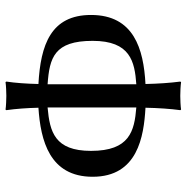

<svg xmlns="http://www.w3.org/2000/svg" viewBox="-10 -678 691 712"><g transform="rotate(-90 336.0 -322.5)"><path d="M292 -129C291 -81 288 -37 283 0L285 3C297 1 324 0 336 0C348 0 375 1 387 3L389 0C384 -38 381 -82 380 -129C510 -136 636 -172 636 -331C636 -480 525 -518 380 -526C381 -571 384 -612 389 -645L387 -648C375 -646 348 -645 336 -645C324 -645 297 -646 285 -648L283 -645C288 -609 291 -569 292 -526C171 -518 36 -485 36 -325C36 -158 185 -135 292 -129ZM379 -163C379 -175 379 -188 379 -200V-445C379 -461 379 -477 379 -492C478 -485 540 -467 540 -325C540 -185 463 -169 379 -163ZM293 -163C205 -170 132 -188 132 -331C132 -466 203 -484 293 -492C293 -476 293 -461 293 -445V-200C293 -188 293 -176 293 -163Z"/></g></svg>

Font: Libertinus Sans
Style: Regular
Weight: 400
Designer: Philipp H. Poll, Khaled Hosny
Foundry: Caleb Maclennan
Version: Version 7.050;RELEASE